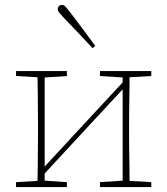

<svg xmlns="http://www.w3.org/2000/svg" viewBox="-20 -758 678 778"><path d="M385 -450V-470H593V-450L505 -445Q505 -419 504.5 -386Q504 -353 503.5 -319.5Q503 -286 503 -260V-210Q503 -184 503.5 -151Q504 -118 504.5 -84.5Q505 -51 505 -25L593 -20V0H385V-20L477 -26V-396L322 -229L161 -55V-26L251 -20V0H45V-20L132 -25Q133 -51 133 -84.5Q133 -118 133.5 -151Q134 -184 134 -210V-260Q134 -286 133.5 -319.5Q133 -353 133 -386Q133 -419 132 -445L45 -450V-470H251V-450L161 -444V-83L308 -242L477 -424V-444ZM366 -572 355 -563Q324 -596 294.5 -627.5Q265 -659 243 -681Q228 -697 221 -705.5Q214 -714 214 -721Q214 -729 219 -733.5Q224 -738 231 -738Q239 -738 245.5 -731Q252 -724 265 -707Q286 -680 312.5 -644.5Q339 -609 366 -572Z"/></svg>

Font: Source Serif 4 ExtraLight
Style: Regular
Weight: 200
Designer: Frank Grießhammer
Foundry: Adobe
Version: Version 4.005;hotconv 1.1.0;makeotfexe 2.6.0